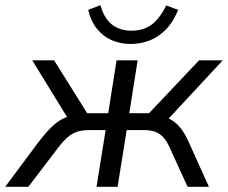

<svg xmlns="http://www.w3.org/2000/svg" viewBox="-58 -718 876 738"><path d="M-38 0 87 -168Q116 -206 138.5 -228Q161 -250 181.5 -260.5Q202 -271 227 -274L211 -250L66 -486H150L277 -283H358L390 -486H471L439 -283H515L707 -486H798L579 -250L544 -274Q577 -271 599.5 -258Q622 -245 639 -222Q656 -199 670 -166L745 0H663L596 -147Q584 -175 569.5 -190.5Q555 -206 537 -212Q519 -218 494 -218H429L394 0H313L348 -218H287Q260 -218 240 -212Q220 -206 202 -190.5Q184 -175 163 -147L51 0ZM444 -549Q405 -549 371.5 -563.5Q338 -578 314.5 -607.5Q291 -637 281 -680L328 -698Q342 -648 372 -624Q402 -600 447 -600Q492 -600 523 -622Q554 -644 581 -697L627 -680Q607 -632 578.5 -603.5Q550 -575 516 -562Q482 -549 444 -549Z"/></svg>

Font: Nunito Sans 12pt
Style: Italic
Weight: 400
Italic angle: -9°
Designer: Vernon Adams
Foundry: Vernon Adams
Version: Version 3.101;gftools[0.9.27]